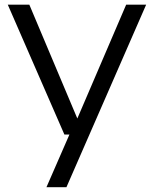

<svg xmlns="http://www.w3.org/2000/svg" viewBox="-20 -562 643 802"><path d="M507 -542.5H590.5L257.5 220H174L270 0H249L12.5 -542.5H102.5L303 -67Z"/></svg>

Font: Encode Sans Expanded
Style: Regular
Weight: 400
Width: 7
Designer: Multiple Designers
Foundry: Impallari Type
Version: Version 2.000